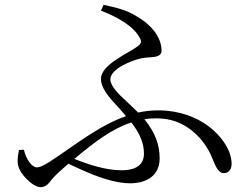

<svg xmlns="http://www.w3.org/2000/svg" viewBox="-20 -770 1040 795"><path d="M576 -134C576 -173 563 -212 524 -263C447 -238 373 -184 288 -112C348 -88 419 -65 483 -65C548 -65 576 -91 576 -134ZM398 -726 409 -750C460 -739 507 -728 548 -701C605 -669 649 -616 649 -560C649 -540 630 -534 604 -533C578 -532 555 -528 527 -517C498 -506 469 -491 451 -472C442 -462 437 -452 437 -441C437 -416 467 -383 503 -351C521 -334 537 -319 552 -304C579 -310 607 -313 636 -313C720 -313 792 -286 844 -247C895 -208 920 -166 931 -136C936 -121 939 -106 939 -92C939 -71 929 -53 906 -53C886 -53 873 -79 861 -110C838 -170 795 -224 733 -256C702 -272 666 -280 626 -280C610 -280 594 -279 578 -276C623 -221 641 -170 641 -114C641 -45 590 -11 518 -11C466 -11 402 -31 343 -56C313 -69 286 -81 263 -92L227 -60C208 -43 194 -28 185 -15C175 -2 162 5 147 5C127 5 93 -20 70 -53C59 -69 53 -85 53 -101C53 -117 55 -133 59 -149L79 -150C88 -110 112 -77 133 -77C140 -77 150 -80 161 -86C172 -91 190 -103 217 -121C316 -189 405 -256 502 -289C487 -306 472 -324 456 -341C423 -376 398 -411 398 -443C398 -472 424 -498 458 -521C475 -532 491 -543 508 -552C524 -561 537 -569 547 -576C566 -589 568 -599 557 -616C534 -659 473 -697 398 -726Z"/></svg>

Font: CJK Symbols
Style: Regular
Weight: 400
Designer: Ryoko NISHIZUKA 西塚涼子 (kana & ideographs); Frank Grießhammer (serif-style Latin); Paul D. Hunt (sans serif–style Latin); 
Foundry: Unicode
Version: Version 2.000;hotconv 1.1.0;makeotfexe 2.6.0